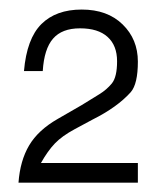

<svg xmlns="http://www.w3.org/2000/svg" viewBox="-20 -643 317 410"><path d="M19.5 -252.9Q22.9 -299.8 42.2 -332.5Q61.5 -365.2 103.5 -389.2L154.3 -418.5Q177.7 -433.1 192.6 -442.1Q207.5 -451.2 218.8 -464.8Q230 -478.5 230 -512.2Q230 -545.9 209.7 -564.2Q189.5 -582.5 150.9 -582.5Q112.3 -582.5 93.3 -560.5Q74.2 -538.6 71.3 -491.2H31.2Q37.1 -560.5 68.4 -591.6Q99.6 -622.6 154.5 -622.6Q209.5 -622.6 241.9 -590.8Q274.4 -559.1 274.4 -511.5Q274.4 -463.9 259.3 -446.3Q230.5 -414.1 177.7 -387.7L139.6 -367.2Q112.3 -352.5 97.2 -336.7Q82 -320.8 67.4 -294.9H274.4V-252.9Z"/></svg>

Font: RIT Meera New
Style: Regular
Weight: 400
Designer: Hussain K H
Foundry: RIT
Version: 1.6.2